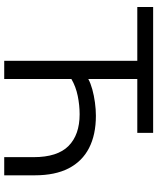

<svg xmlns="http://www.w3.org/2000/svg" viewBox="62 -807 745 909"><g transform="rotate(90 434.5 -352.5)"><path d="M268 0V-630H13V-705H609V-630H354V-398Q374 -409 403 -417Q432 -425 465 -429.5Q498 -434 528 -434Q618 -434 681 -401.5Q744 -369 777 -305Q810 -241 810 -145V0H724V-139Q724 -252 671 -304.5Q618 -357 521 -357Q478 -357 434 -348Q390 -339 354 -318V0Z"/></g></svg>

Font: Nunito Sans 10pt
Style: Regular
Weight: 400
Designer: Vernon Adams
Foundry: Vernon Adams
Version: Version 3.101;gftools[0.9.27]